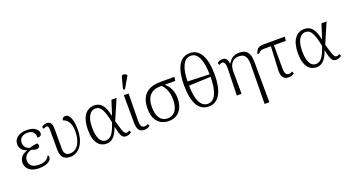

<svg xmlns="http://www.w3.org/2000/svg" viewBox="-63 -1605 4828 2643"><g transform="rotate(-20 2351.0 -283.5)"><path d="M249 10C389 10 434 -48 434 -86C434 -102 428 -114 422 -120C392 -59 340 -36 263 -36C182 -36 125 -70 125 -146C125 -212 173 -250 232 -266C261 -257 283 -248 305 -248C332 -247 354 -261 354 -286C354 -298 350 -310 338 -321C310 -320 268 -313 226 -298C175 -309 142 -349 142 -402C142 -459 185 -505 263 -505C345 -505 374 -456 373 -392C413 -392 433 -407 433 -439C433 -488 379 -543 267 -543C148 -543 77 -485 77 -402C77 -344 114 -299 176 -280V-277C115 -258 59 -217 59 -137C59 -57 122 10 249 10Z M708 10C851 10 931 -139 931 -305C931 -447 899 -544 829 -544C806 -544 783 -529 782 -497C830 -485 891 -433 891 -300C891 -169 842 -36 719 -36C655 -36 634 -72 634 -153V-424C634 -485 624 -539 557 -539C527 -539 500 -526 481 -510L495 -478C512 -490 526 -495 538 -495C564 -495 570 -477 570 -426V-153C570 -56 601 10 708 10Z M1239 10C1336 10 1386 -75 1417 -169H1420C1450 -29 1470 6 1527 6C1561 6 1588 -9 1606 -23L1592 -55C1580 -46 1565 -38 1550 -38C1518 -38 1504 -60 1454 -241L1581 -536H1506L1440 -329H1436C1405 -483 1348 -544 1256 -544C1138 -544 1060 -448 1060 -256C1060 -61 1143 10 1239 10ZM1242 -35C1174 -35 1125 -110 1125 -265C1125 -446 1197 -499 1255 -499C1336 -499 1371 -423 1408 -240C1368 -130 1334 -35 1242 -35Z M1730 -606 1827 -773V-785C1798 -809 1758 -820 1748 -781L1705 -616ZM1796 9C1828 9 1856 -4 1876 -20L1862 -52C1844 -39 1832 -35 1811 -35C1763 -35 1752 -80 1752 -140L1758 -536H1688L1690 -141C1691 -41 1714 9 1796 9Z M2152 10C2296 10 2370 -98 2370 -242C2370 -349 2331 -425 2267 -479H2421L2429 -536H2229C2058 -536 1931 -466 1931 -249C1931 -88 2011 10 2152 10ZM2152 -30C2042 -30 1995 -118 1995 -250C1995 -428 2096 -479 2197 -479H2220C2275 -429 2305 -347 2305 -247C2305 -109 2247 -30 2152 -30Z M2737 10C2889 10 2961 -137 2961 -378C2961 -619 2889 -771 2738 -771C2582 -771 2513 -620 2513 -379C2513 -138 2581 10 2737 10ZM2896 -403 2577 -414C2579 -600 2628 -732 2738 -732C2846 -732 2893 -600 2896 -403ZM2737 -29C2626 -29 2578 -164 2577 -353L2897 -366C2896 -164 2847 -29 2737 -29Z M3468 240H3538L3534 -353C3533 -485 3489 -544 3379 -544C3317 -544 3261 -525 3215 -445H3211C3202 -516 3177 -539 3131 -539C3100 -539 3075 -529 3053 -510L3066 -478C3083 -490 3099 -495 3111 -495C3141 -495 3160 -467 3158 -380L3148 0H3218L3216 -326C3216 -414 3250 -498 3359 -498C3445 -498 3472 -442 3475 -350Z M3910 9C3942 9 3970 -4 3990 -20L3976 -52C3958 -39 3946 -35 3925 -35C3877 -35 3866 -80 3866 -140L3865 -477H4039L4047 -536H3733C3652 -536 3633 -503 3609 -444L3634 -436C3656 -466 3676 -477 3714 -477H3821L3804 -141C3799 -41 3828 9 3910 9Z M4316 10C4413 10 4463 -75 4494 -169H4497C4527 -29 4547 6 4604 6C4638 6 4665 -9 4683 -23L4669 -55C4657 -46 4642 -38 4627 -38C4595 -38 4581 -60 4531 -241L4658 -536H4583L4517 -329H4513C4482 -483 4425 -544 4333 -544C4215 -544 4137 -448 4137 -256C4137 -61 4220 10 4316 10ZM4319 -35C4251 -35 4202 -110 4202 -265C4202 -446 4274 -499 4332 -499C4413 -499 4448 -423 4485 -240C4445 -130 4411 -35 4319 -35Z"/></g></svg>

Font: Noto Serif Light
Style: Regular
Weight: 300
Designer: Monotype Design Team
Foundry: Monotype Imaging Inc.
Version: Version 2.013